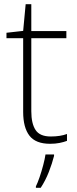

<svg xmlns="http://www.w3.org/2000/svg" viewBox="-20 -679 368 920"><path d="M223 -25Q246 -25 265.5 -28Q285 -31 301 -37V-4Q285 2 265 6Q245 10 220 10Q151 10 121 -29Q91 -68 91 -143V-496H11V-522L91 -531L103 -659H130V-530H298V-496H130V-146Q130 -87 150.5 -56Q171 -25 223 -25ZM239 68Q230 104 214 145Q198 186 175 221H152V214Q160 198 169.5 170.5Q179 143 187 112.5Q195 82 198 61H239Z"/></svg>

Font: Noto Sans ExtraLight
Style: Regular
Weight: 200
Designer: Monotype Design Team
Foundry: Monotype Imaging Inc.
Version: Version 2.007